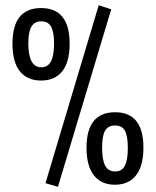

<svg xmlns="http://www.w3.org/2000/svg" viewBox="-20 -701 600 739"><path d="M28 0ZM155 4 360 -681 408 -665 203 18ZM28 -533Q28 -670 138 -670Q248 -670 248 -533Q248 -462 219.5 -426.5Q191 -391 138 -391Q85 -391 56.5 -426.5Q28 -462 28 -533ZM188 -534Q188 -578 176.5 -598.5Q165 -619 139 -619Q113 -619 101 -598.5Q89 -578 89 -534Q89 -442 139 -442Q164 -442 176 -464.5Q188 -487 188 -534ZM313 -132Q313 -269 423 -269Q532 -269 532 -133Q532 -62 503.5 -26Q475 10 422 10Q370 10 341.5 -26Q313 -62 313 -132ZM472 -131Q472 -177 461 -197.5Q450 -218 423 -218Q396 -218 384.5 -198Q373 -178 373 -133Q373 -85 385 -63Q397 -41 423 -41Q449 -41 460.5 -63Q472 -85 472 -131Z"/></svg>

Font: Cairo
Style: Regular
Weight: 400
Designer: Mohamed Gaber, the designers of Titillium
Foundry: Kief Type Foundry
Version: Version 2.009; ttfautohint (v1.5.33-1714) -l 8 -r 50 -G 200 